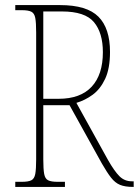

<svg xmlns="http://www.w3.org/2000/svg" viewBox="-20 -734 545 754"><path d="M40 0V-20H66Q91 -20 103 -26Q115 -32 118.5 -51Q122 -70 122 -108V-606Q122 -645 118.5 -663.5Q115 -682 103 -688Q91 -694 66 -694H40V-714H216Q321 -714 366.5 -668.5Q412 -623 412 -530Q412 -465 393 -424.5Q374 -384 344 -362Q314 -340 280 -330L404 -106Q429 -62 449 -42Q469 -22 498 -22H505V0H502Q471 0 451.5 -8Q432 -16 416 -36.5Q400 -57 380 -92L253 -321H150V-108Q150 -70 153.5 -51Q157 -32 169 -26Q181 -20 206 -20H235V0ZM210 -346Q296 -346 340 -393.5Q384 -441 384 -529Q384 -605 349 -647Q314 -689 223 -689H150V-346Z"/></svg>

Font: Noto Serif Thai Condensed Thin
Style: Regular
Weight: 100
Width: 3
Designer: Monotype Design Team
Foundry: Monotype Imaging Inc.
Version: Version 2.001; ttfautohint (v1.8.4.7-5d5b)